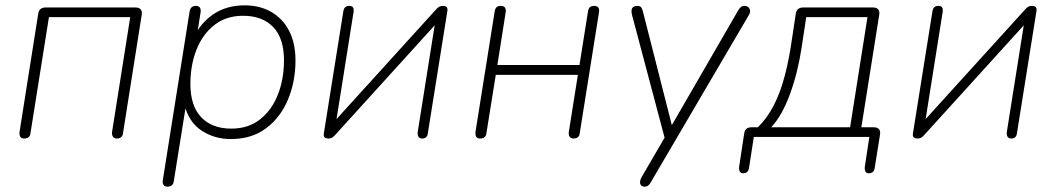

<svg xmlns="http://www.w3.org/2000/svg" viewBox="-20 -512 3948 718"><path d="M70 6Q60 6 56 -0.5Q52 -7 53 -18L123 -461Q125 -473 132 -478.5Q139 -484 150 -484H487Q500 -484 506 -477Q512 -470 510 -457L440 -14Q439 -4 433 1Q427 6 417 6Q407 6 402.5 -0.5Q398 -7 399 -18L467 -448H163L94 -14Q93 -4 87 1Q81 6 70 6Z M606 186Q596 186 591.5 179.5Q587 173 589 161L689 -469Q691 -480 697 -485Q703 -490 713 -490Q723 -490 727.5 -483.5Q732 -477 730 -465L715 -371H704Q730 -427 779 -459.5Q828 -492 895 -492Q952 -492 995 -467Q1038 -442 1061.5 -396Q1085 -350 1085 -286Q1085 -208 1057.5 -141Q1030 -74 976 -33Q922 8 843 8Q782 8 734 -23.5Q686 -55 669 -122H676L630 165Q629 175 623 180.5Q617 186 606 186ZM845 -31Q909 -31 953 -66Q997 -101 1019.5 -159Q1042 -217 1042 -286Q1042 -369 1001.5 -411Q961 -453 889 -453Q825 -453 781 -418Q737 -383 714.5 -325.5Q692 -268 692 -198Q692 -116 732.5 -73.5Q773 -31 845 -31Z M1208 6Q1202 6 1197.5 4Q1193 2 1191.5 -2Q1190 -6 1191 -13L1264 -470Q1266 -481 1271.5 -485.5Q1277 -490 1286 -490Q1297 -490 1300.5 -483.5Q1304 -477 1302 -466L1233 -32H1207L1610 -476Q1615 -482 1621 -486Q1627 -490 1637 -490Q1643 -490 1647 -488Q1651 -486 1652.5 -482Q1654 -478 1653 -471L1580 -14Q1579 -4 1573.5 1Q1568 6 1559 6Q1549 6 1545 -0.5Q1541 -7 1542 -18L1611 -452H1637L1234 -8Q1229 -2 1223 2Q1217 6 1208 6Z M1775 6Q1765 6 1761 -0.5Q1757 -7 1758 -18L1830 -470Q1832 -481 1837.5 -485.5Q1843 -490 1853 -490Q1864 -490 1868.5 -483.5Q1873 -477 1871 -466L1840 -269H2147L2179 -470Q2181 -481 2186.5 -485.5Q2192 -490 2202 -490Q2213 -490 2217.5 -483.5Q2222 -477 2220 -466L2148 -14Q2147 -4 2141 1Q2135 6 2125 6Q2115 6 2110.5 -0.5Q2106 -7 2107 -18L2141 -232H1834L1799 -14Q1798 -4 1792 1Q1786 6 1775 6Z M2391 186Q2382 186 2377.5 181Q2373 176 2373.5 168Q2374 160 2379 151L2471 -7L2468 13L2343 -458Q2341 -468 2342 -475Q2343 -482 2348.5 -486Q2354 -490 2363 -490Q2373 -490 2377 -485.5Q2381 -481 2384 -470L2500 -14H2475L2741 -474Q2746 -482 2751 -486Q2756 -490 2764 -490Q2773 -490 2778.5 -485Q2784 -480 2785 -472.5Q2786 -465 2780 -455L2414 169Q2410 177 2404.5 181.5Q2399 186 2391 186Z M2759 136Q2750 136 2746.5 129.5Q2743 123 2744 112L2763 -13Q2766 -36 2790 -36H2834L2796 -20Q2834 -51 2861 -95.5Q2888 -140 2906.5 -200Q2925 -260 2937 -336L2956 -461Q2958 -473 2965 -478.5Q2972 -484 2983 -484H3245Q3258 -484 3264 -477Q3270 -470 3268 -457L3199 -23L3186 -36H3248Q3261 -36 3267 -29Q3273 -22 3271 -9L3251 116Q3248 136 3229 136Q3220 136 3216.5 129.5Q3213 123 3214 112L3231 0H2799L2781 116Q2778 136 2759 136ZM2864 -36H3159L3224 -448H2995L2978 -336Q2964 -242 2934.5 -161Q2905 -80 2864 -36Z M3411 6Q3405 6 3400.5 4Q3396 2 3394.5 -2Q3393 -6 3394 -13L3467 -470Q3469 -481 3474.5 -485.5Q3480 -490 3489 -490Q3500 -490 3503.5 -483.5Q3507 -477 3505 -466L3436 -32H3410L3813 -476Q3818 -482 3824 -486Q3830 -490 3840 -490Q3846 -490 3850 -488Q3854 -486 3855.5 -482Q3857 -478 3856 -471L3783 -14Q3782 -4 3776.5 1Q3771 6 3762 6Q3752 6 3748 -0.5Q3744 -7 3745 -18L3814 -452H3840L3437 -8Q3432 -2 3426 2Q3420 6 3411 6Z"/></svg>

Font: Nunito ExtraLight
Style: Italic
Weight: 200
Italic angle: -9°
Designer: Vernon Adams
Foundry: Vernon Adams
Version: Version 3.602